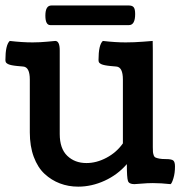

<svg xmlns="http://www.w3.org/2000/svg" viewBox="-21 -678 683 711"><path d="M456.5 -585H165.5Q147 -585 147 -620.1Q147 -657.7 169.4 -657.7H456.1Q468.8 -657.7 474.1 -651.1Q479.5 -644.5 479.5 -626Q479.5 -585 456.5 -585ZM544.9 -491.2V-133.3Q544.9 -120.6 545.4 -115.2Q545.9 -109.9 548.1 -103.3Q550.3 -96.7 555.4 -94.5Q560.5 -92.3 569.3 -90.6Q578.1 -88.9 592.8 -88.9Q614.7 -88.9 620.8 -83.5Q627 -78.1 627 -61.5Q627 -37.1 621.3 -18.3Q615.7 0.5 610.8 3.9Q575.2 0 544.9 0Q524.9 0 503.2 2Q481.4 3.9 476.6 3.9Q457 3.9 452.9 -7.8Q448.7 -19.5 448.7 -70.3Q414.6 -30.8 366.5 -8.8Q318.4 13.2 268.6 13.2Q232.4 13.2 200.9 1.2Q169.4 -10.7 144 -34.2Q118.7 -57.6 104 -97.2Q89.4 -136.7 89.4 -187.5V-383.3Q89.4 -429.7 64.9 -431.6Q61 -432.1 54 -432.6Q46.9 -433.1 42.7 -433.6Q38.6 -434.1 32.7 -434.8Q26.9 -435.5 23.4 -436.3Q20 -437 15.4 -438.2Q10.7 -439.5 8.3 -440.9Q5.9 -442.4 3.4 -444.3Q1 -446.3 0 -449Q-1 -451.7 -1 -455.1Q-1 -511.7 15.1 -526.4Q61 -521 99.6 -521Q126.5 -521 154.5 -523.7Q182.6 -526.4 183.6 -526.4Q200.2 -526.4 200.2 -491.2V-181.6Q200.2 -127.9 228 -101.1Q255.9 -74.2 299.3 -74.2Q336.4 -74.2 373.3 -93.8Q410.2 -113.3 434.1 -147V-383.3Q434.1 -429.7 409.7 -431.6Q405.8 -432.1 398.7 -432.6Q391.6 -433.1 387.5 -433.6Q383.3 -434.1 377.4 -434.8Q371.6 -435.5 368.2 -436.3Q364.7 -437 360.1 -438.2Q355.5 -439.5 353 -440.9Q350.6 -442.4 348.1 -444.3Q345.7 -446.3 344.7 -449Q343.8 -451.7 343.8 -455.1Q343.8 -512.2 359.9 -526.4Q405.8 -521 444.3 -521Q476.6 -521 510 -523.7Q543.5 -526.4 544.4 -526.4Q544.9 -526.4 544.9 -491.2Z"/></svg>

Font: Coustard
Style: Regular
Weight: 400
Foundry: vernon adams
Version: Version 1.001